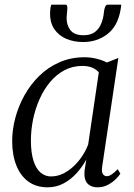

<svg xmlns="http://www.w3.org/2000/svg" viewBox="-20 -790 571 820"><path d="M416.5 -79.5Q413 -55.5 419.5 -46.5Q426 -37.5 436 -37.5Q445.5 -37.5 457.2 -45.2Q469 -53 482.5 -67.5L494 -48.5Q490 -41 476.5 -27Q463 -13 442.5 -1.5Q422 10 396.5 10Q368.5 10 353.2 -6.8Q338 -23.5 341 -60L348.5 -108.5Q332 -78 307.5 -50.8Q283 -23.5 251.8 -6.8Q220.5 10 183.5 10Q135 10 101.2 -14.5Q67.5 -39 49.8 -83.5Q32 -128 32 -188Q32 -235.5 45.2 -285.8Q58.5 -336 84.2 -382.5Q110 -429 147.5 -465.8Q185 -502.5 233.8 -524Q282.5 -545.5 342 -545.5Q366 -545.5 391.2 -539.5Q416.5 -533.5 436.5 -523L485.5 -542.5ZM402 -481Q390.5 -494.5 372.8 -501.5Q355 -508.5 332.5 -508.5Q290 -508.5 255.2 -490Q220.5 -471.5 193.8 -439.5Q167 -407.5 148.8 -366.2Q130.5 -325 121.2 -279.8Q112 -234.5 112 -190Q112 -138.5 122.8 -104.2Q133.5 -70 153 -53.2Q172.5 -36.5 197.5 -36.5Q224.5 -36.5 248.5 -48Q272.5 -59.5 293.5 -79Q314.5 -98.5 330.5 -122.5Q346.5 -146.5 356.5 -172.5ZM259.5 -770Q265.5 -770 266.8 -764.2Q268 -758.5 267.5 -750.5Q267 -743 266 -733.5Q265 -724 264.5 -716.5Q263.5 -684 280.2 -661.8Q297 -639.5 337 -639.5Q367 -639.5 385 -653Q403 -666.5 412.2 -689Q421.5 -711.5 424 -739Q425 -750.5 428.8 -760.2Q432.5 -770 440.5 -770H497.5Q497.5 -766.5 497.2 -761.8Q497 -757 494.5 -746.5Q482.5 -678 438.5 -644.2Q394.5 -610.5 335 -610.5Q296 -610.5 263.5 -624Q231 -637.5 211.8 -666Q192.5 -694.5 194 -738Q194 -746 195.2 -754.2Q196.5 -762.5 199 -770Z"/></svg>

Font: Merriweather 72pt Light
Style: Italic
Weight: 300
Italic angle: -7.8°
Version: Version 2.101